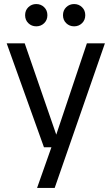

<svg xmlns="http://www.w3.org/2000/svg" viewBox="-20 -728 551 948"><path d="M163 200 241 -21 250 -40 409 -514H498L250 200ZM197 -1 13 -514H102L262 -51H286L285 -1ZM159 -598Q136 -598 120 -613.5Q104 -629 104 -653Q104 -677 120 -692.5Q136 -708 159 -708Q182 -708 198 -692.5Q214 -677 214 -653Q214 -629 198 -613.5Q182 -598 159 -598ZM346 -598Q323 -598 307 -613.5Q291 -629 291 -653Q291 -677 307 -692.5Q323 -708 346 -708Q369 -708 385 -692.5Q401 -677 401 -653Q401 -629 385 -613.5Q369 -598 346 -598Z"/></svg>

Font: TikTok Sans 24pt
Style: Regular
Weight: 400
Version: Version 4.000